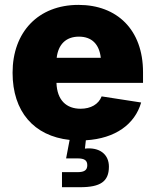

<svg xmlns="http://www.w3.org/2000/svg" viewBox="-20 -573 644 797"><path d="M237.3 204.1H312.5C396.5 204.1 432.1 180.7 432.1 118.7C432.1 67.4 393.1 37.1 332.5 43.9L336.4 9.3C458.5 2 540 -57.1 565.9 -147.5L401.9 -172.9C389.2 -140.1 356.9 -121.6 314.5 -121.6C255.9 -121.6 216.8 -156.7 214.4 -229H573.7V-273.4C573.7 -449.7 465.8 -552.7 305.7 -552.7C138.7 -552.7 32.2 -439.9 32.2 -271C32.2 -109.9 120.6 -8.3 269 7.8L254.4 84.5H302.2C330.6 84.5 342.3 92.8 342.3 112.8C342.3 132.8 330.6 141.6 302.2 141.6H237.3ZM215.3 -333C221.7 -388.2 253.4 -420.9 307.6 -420.9C361.3 -420.9 392.1 -389.2 398.4 -333Z"/></svg>

Font: Raveo ExtraBold
Style: Regular
Weight: 800
Designer: Jakub Foglar, Rasmus Andersson (Inter)
Foundry: Jakubfoglar.com
Version: Version 1.100;Glyphs 3.2.3 (3260)